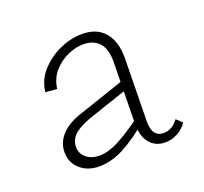

<svg xmlns="http://www.w3.org/2000/svg" viewBox="-75 -751 565 533"><g transform="rotate(-20 207.5 -484.0)"><path d="M330 -303Q301 -303 284 -324Q267 -345 268 -386L271 -559Q272 -600 255 -618.5Q238 -637 208 -637Q186 -637 162 -626.5Q138 -616 120 -595.5Q102 -575 98 -545L64 -548Q68 -583 91.5 -609Q115 -635 148 -650Q181 -665 215 -665Q258 -665 281 -638Q304 -611 304 -563L301 -380Q299 -329 335 -329Q347 -329 358.5 -335.5Q370 -342 378 -354L395 -338Q385 -323 367.5 -313Q350 -303 330 -303ZM135 -303Q101 -303 79 -322.5Q57 -342 57 -373Q57 -391 65.5 -407Q74 -423 92 -436.5Q110 -450 142 -460L287 -509L291 -483L152 -436Q117 -422 104.5 -408Q92 -394 92 -376Q92 -356 107 -343.5Q122 -331 146 -331Q174 -331 209 -350.5Q244 -370 287 -402L289 -379Q247 -343 209.5 -323Q172 -303 135 -303Z"/></g></svg>

Font: Ysabeau ExtraLight
Style: Regular
Weight: 250
Designer: Christian Thalmann (Catharsis Fonts)
Version: Version 2.002